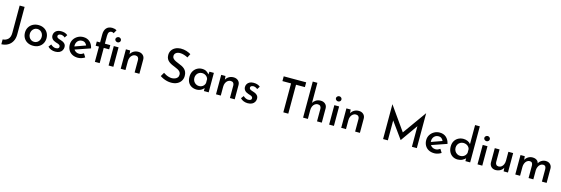

<svg xmlns="http://www.w3.org/2000/svg" viewBox="56 -2311 11675 3995"><g transform="rotate(15 5894.0 -313.5)"><path d="M270 -136Q270 -47 235.5 16.5Q201 80 141 113.5Q81 147 3 150V46Q73 42 118 -2Q163 -46 163 -139V-726H270Z M415 -214Q415 -277 445 -327.5Q475 -378 528 -407Q581 -436 649 -436Q718 -436 770 -407Q822 -378 850.5 -327.5Q879 -277 879 -214Q879 -151 850.5 -100Q822 -49 770 -19.5Q718 10 648 10Q581 10 528.5 -17Q476 -44 445.5 -94.5Q415 -145 415 -214ZM519 -213Q519 -174 536 -142.5Q553 -111 582 -92.5Q611 -74 647 -74Q684 -74 713 -92.5Q742 -111 758.5 -142.5Q775 -174 775 -213Q775 -252 758.5 -283Q742 -314 713 -333Q684 -352 647 -352Q610 -352 581 -333Q552 -314 535.5 -282.5Q519 -251 519 -213Z M1123 9Q1077 9 1034 -7.5Q991 -24 963 -56L1007 -114Q1034 -89 1061.5 -76.5Q1089 -64 1114 -64Q1134 -64 1150 -68.5Q1166 -73 1176 -84Q1186 -95 1186 -113Q1186 -134 1172 -146Q1158 -158 1136 -166Q1114 -174 1089 -181Q1036 -198 1009 -229.5Q982 -261 982 -304Q982 -337 998.5 -366.5Q1015 -396 1049 -415Q1083 -434 1133 -434Q1179 -434 1214 -423.5Q1249 -413 1279 -388L1239 -326Q1221 -344 1196.5 -353.5Q1172 -363 1152 -364Q1134 -364 1119 -358.5Q1104 -353 1095 -342.5Q1086 -332 1086 -318Q1085 -298 1099.5 -285.5Q1114 -273 1137 -265.5Q1160 -258 1182 -250Q1213 -241 1237 -225.5Q1261 -210 1275 -188Q1289 -166 1289 -132Q1289 -95 1271 -62.5Q1253 -30 1216 -10.5Q1179 9 1123 9Z M1613 10Q1540 10 1488 -18.5Q1436 -47 1408 -97.5Q1380 -148 1380 -213Q1380 -275 1411.5 -325.5Q1443 -376 1496.5 -406Q1550 -436 1615 -436Q1699 -436 1754.5 -387Q1810 -338 1829 -250L1488 -132L1464 -192L1737 -290L1716 -277Q1704 -308 1678 -331.5Q1652 -355 1607 -355Q1571 -355 1542.5 -337.5Q1514 -320 1497.5 -289.5Q1481 -259 1481 -218Q1481 -176 1498.5 -144.5Q1516 -113 1546.5 -95Q1577 -77 1615 -77Q1642 -77 1666.5 -87Q1691 -97 1713 -112L1760 -36Q1727 -15 1688.5 -2.5Q1650 10 1613 10Z M1978 0V-328H1907V-419H1978V-589Q1978 -679 2021 -728Q2064 -777 2146 -777Q2168 -777 2195 -770.5Q2222 -764 2243 -750L2200 -675Q2191 -685 2179.5 -689Q2168 -693 2156 -693Q2121 -693 2101 -669Q2081 -645 2081 -587V-419H2198V-328H2081V0ZM2273 -419H2376V0H2273ZM2267 -569Q2267 -593 2286.5 -609Q2306 -625 2328 -625Q2350 -625 2368 -609Q2386 -593 2386 -569Q2386 -545 2368 -529.5Q2350 -514 2328 -514Q2306 -514 2286.5 -529.5Q2267 -545 2267 -569Z M2626 -419 2635 -323 2631 -336Q2652 -381 2696 -408.5Q2740 -436 2800 -436Q2859 -436 2897.5 -401Q2936 -366 2937 -310V0H2834V-274Q2833 -306 2815 -326.5Q2797 -347 2759 -348Q2725 -348 2697 -327.5Q2669 -307 2653 -272Q2637 -237 2637 -191V0H2534V-419Z M3814 -587Q3776 -607 3732 -621Q3688 -635 3647 -635Q3591 -635 3558 -609.5Q3525 -584 3525 -540Q3525 -509 3547 -486Q3569 -463 3604 -446Q3639 -429 3678 -414Q3711 -402 3743.5 -385.5Q3776 -369 3802.5 -345Q3829 -321 3844.5 -285.5Q3860 -250 3860 -199Q3860 -141 3831.5 -94Q3803 -47 3749.5 -19.5Q3696 8 3620 8Q3574 8 3530.5 -2.5Q3487 -13 3448.5 -30.5Q3410 -48 3379 -69L3427 -152Q3451 -135 3482 -119.5Q3513 -104 3546.5 -95Q3580 -86 3610 -86Q3643 -86 3675 -97.5Q3707 -109 3728 -133.5Q3749 -158 3749 -198Q3749 -232 3730.5 -255.5Q3712 -279 3681.5 -296Q3651 -313 3616 -326Q3582 -339 3547 -355Q3512 -371 3482 -393.5Q3452 -416 3433.5 -449.5Q3415 -483 3415 -532Q3415 -590 3442.5 -633.5Q3470 -677 3519 -702Q3568 -727 3632 -730Q3705 -730 3759 -712Q3813 -694 3855 -669Z M4170 10Q4111 10 4063 -14.5Q4015 -39 3987 -88Q3959 -137 3959 -209Q3959 -280 3988.5 -331Q4018 -382 4066.5 -409.5Q4115 -437 4172 -437Q4232 -437 4270.5 -411.5Q4309 -386 4331 -352L4324 -336L4334 -419H4429V0H4326V-105L4337 -80Q4333 -72 4320 -57.5Q4307 -43 4285.5 -27Q4264 -11 4235.5 -0.5Q4207 10 4170 10ZM4198 -74Q4231 -74 4257 -86Q4283 -98 4301 -120Q4319 -142 4326 -172V-259Q4318 -287 4299 -307.5Q4280 -328 4253.5 -340Q4227 -352 4195 -352Q4159 -352 4129 -334.5Q4099 -317 4081 -286Q4063 -255 4063 -214Q4063 -175 4081.5 -143Q4100 -111 4131 -92.5Q4162 -74 4198 -74Z M4679 -419 4688 -323 4684 -336Q4705 -381 4749 -408.5Q4793 -436 4853 -436Q4912 -436 4950.5 -401Q4989 -366 4990 -310V0H4887V-274Q4886 -306 4868 -326.5Q4850 -347 4812 -348Q4778 -348 4750 -327.5Q4722 -307 4706 -272Q4690 -237 4690 -191V0H4587V-419Z M5270 9Q5224 9 5181 -7.5Q5138 -24 5110 -56L5154 -114Q5181 -89 5208.5 -76.5Q5236 -64 5261 -64Q5281 -64 5297 -68.5Q5313 -73 5323 -84Q5333 -95 5333 -113Q5333 -134 5319 -146Q5305 -158 5283 -166Q5261 -174 5236 -181Q5183 -198 5156 -229.5Q5129 -261 5129 -304Q5129 -337 5145.5 -366.5Q5162 -396 5196 -415Q5230 -434 5280 -434Q5326 -434 5361 -423.5Q5396 -413 5426 -388L5386 -326Q5368 -344 5343.5 -353.5Q5319 -363 5299 -364Q5281 -364 5266 -358.5Q5251 -353 5242 -342.5Q5233 -332 5233 -318Q5232 -298 5246.5 -285.5Q5261 -273 5284 -265.5Q5307 -258 5329 -250Q5360 -241 5384 -225.5Q5408 -210 5422 -188Q5436 -166 5436 -132Q5436 -95 5418 -62.5Q5400 -30 5363 -10.5Q5326 9 5270 9Z M5851 -726H6335V-623H6144V0H6037V-623H5851Z M6463 0V-777H6563V-324L6562 -341Q6583 -382 6626 -409Q6669 -436 6729 -436Q6788 -436 6826.5 -401Q6865 -366 6866 -310V0H6763V-274Q6762 -306 6744 -326.5Q6726 -347 6688 -348Q6654 -348 6626 -327.5Q6598 -307 6582 -271.5Q6566 -236 6566 -191V0Z M7024 -419H7127V0H7024ZM7018 -569Q7018 -593 7037 -609Q7056 -625 7078 -625Q7101 -625 7119 -609Q7137 -593 7137 -569Q7137 -545 7119 -529.5Q7101 -514 7078 -514Q7056 -514 7037 -529.5Q7018 -545 7018 -569Z M7376 -419 7385 -323 7381 -336Q7402 -381 7446 -408.5Q7490 -436 7550 -436Q7609 -436 7647.5 -401Q7686 -366 7687 -310V0H7584V-274Q7583 -306 7565 -326.5Q7547 -347 7509 -348Q7475 -348 7447 -327.5Q7419 -307 7403 -272Q7387 -237 7387 -191V0H7284V-419Z M8186 0V-750H8187L8573 -203L8527 -213L8911 -750H8913V0H8807V-509L8814 -454L8546 -75H8544L8271 -454L8289 -504V0Z M9291 10Q9218 10 9166 -18.5Q9114 -47 9086 -97.5Q9058 -148 9058 -213Q9058 -275 9089.5 -325.5Q9121 -376 9174.5 -406Q9228 -436 9293 -436Q9377 -436 9432.5 -387Q9488 -338 9507 -250L9166 -132L9142 -192L9415 -290L9394 -277Q9382 -308 9356 -331.5Q9330 -355 9285 -355Q9249 -355 9220.5 -337.5Q9192 -320 9175.5 -289.5Q9159 -259 9159 -218Q9159 -176 9176.5 -144.5Q9194 -113 9224.5 -95Q9255 -77 9293 -77Q9320 -77 9344.5 -87Q9369 -97 9391 -112L9438 -36Q9405 -15 9366.5 -2.5Q9328 10 9291 10Z M9792 10Q9733 10 9686 -17.5Q9639 -45 9612 -96Q9585 -147 9585 -215Q9585 -285 9614 -334.5Q9643 -384 9692.5 -410.5Q9742 -437 9804 -437Q9852 -437 9895.5 -417.5Q9939 -398 9963 -363L9960 -328V-777H10062V0H9959V-99L9970 -72Q9939 -37 9894 -13.5Q9849 10 9792 10ZM9824 -77Q9859 -77 9886 -89Q9913 -101 9932 -123.5Q9951 -146 9959 -176V-260Q9952 -288 9932.5 -309.5Q9913 -331 9885 -343Q9857 -355 9824 -355Q9787 -355 9756.5 -337.5Q9726 -320 9707.5 -289Q9689 -258 9689 -217Q9689 -178 9707.5 -146Q9726 -114 9757 -95.5Q9788 -77 9824 -77Z M10220 -419H10323V0H10220ZM10214 -569Q10214 -593 10233 -609Q10252 -625 10274 -625Q10297 -625 10315 -609Q10333 -593 10333 -569Q10333 -545 10315 -529.5Q10297 -514 10274 -514Q10252 -514 10233 -529.5Q10214 -545 10214 -569Z M10614 17Q10556 17 10519 -18Q10482 -53 10480 -108V-419H10583V-145Q10585 -113 10601.5 -92.5Q10618 -72 10655 -71Q10689 -71 10715.5 -91.5Q10742 -112 10757.5 -147.5Q10773 -183 10773 -229V-419H10876V0H10783L10775 -97L10779 -81Q10766 -53 10742 -30.5Q10718 -8 10685 4.5Q10652 17 10614 17Z M11126 -419 11135 -329 11131 -336Q11155 -383 11197 -409.5Q11239 -436 11294 -436Q11328 -436 11355.5 -425Q11383 -414 11401 -394Q11419 -374 11424 -344L11419 -341Q11444 -385 11485.5 -410.5Q11527 -436 11574 -436Q11635 -436 11671.5 -401Q11708 -366 11709 -311V0H11607V-272Q11606 -303 11592.5 -324Q11579 -345 11545 -347Q11509 -347 11481.5 -325Q11454 -303 11439 -268Q11424 -233 11423 -193V0H11320V-272Q11319 -303 11305 -324Q11291 -345 11256 -347Q11220 -347 11193 -325Q11166 -303 11151.5 -267.5Q11137 -232 11137 -193V0H11034V-419Z"/></g></svg>

Font: Josefin Sans Thin Medium
Style: Regular
Weight: 500
Version: Version 2.000